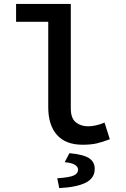

<svg xmlns="http://www.w3.org/2000/svg" viewBox="-20 -726 640 979"><path d="M401 12Q315 12 270.5 -38Q226 -88 226 -179V-615H62V-706H341V-173Q341 -123 366.5 -102.5Q392 -82 429 -82Q468 -82 513 -101L540 -16Q504 -2 474 5Q444 12 401 12ZM282 233 272 183Q333 179 355.5 169Q378 159 378 140Q378 107 310 101L334 55Q407 62 435 81Q463 100 463 135Q463 183 416 206Q369 229 282 233Z"/></svg>

Font: Source Code Pro Semibold
Style: Regular
Weight: 600
Monospace: yes
Designer: Paul D. Hunt, Teo Tuominen
Foundry: Adobe Systems Incorporated
Version: Version 2.030;PS 1.000;hotconv 16.6.51;makeotf.lib2.5.65220